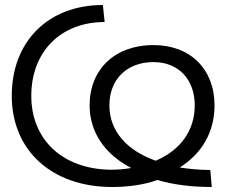

<svg xmlns="http://www.w3.org/2000/svg" viewBox="-20 -734 912 767"><path d="M428 13C494 13 556 4 609 -15C673 4 745 13 826 13L820 -55C777 -55 736 -59 698 -65C786 -120 837 -206 837 -313C837 -458 740 -554 593 -554C440 -554 338 -458 338 -313C338 -205 400 -117 504 -63C478 -58 450 -56 420 -56C230 -59 105 -176 105 -351C105 -528 223 -646 398 -646L391 -714C173 -714 27 -569 27 -351C27 -133 187 13 428 13ZM417 -313C417 -417 487 -486 593 -486C693 -486 758 -417 758 -313C758 -211 699 -133 602 -92C486 -133 417 -211 417 -313Z"/></svg>

Font: Non Bureau Light
Style: Regular
Weight: 300
Designer: Jona Saucedo
Foundry: Non Foundry
Version: Version 1.000;FEAKit 1.0